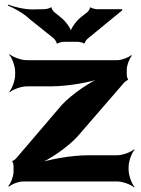

<svg xmlns="http://www.w3.org/2000/svg" viewBox="-20 -790 612 836"><path d="M316 -194 522 -432C524 -434 534 -442 536 -441L538 -445C535 -446 532 -458 532 -462V-487C532 -506 544 -537 554 -547L551 -550C541 -540 510 -528 491 -528H96C72 -528 35 -542 22 -554L20 -552C32 -539 46 -502 46 -478V-464C46 -440 32 -403 20 -390L22 -388C35 -400 72 -414 96 -414H200C275 -414 378 -432 429 -452L426 -456C376 -436 295 -382 250 -334L49 -99C47 -97 37 -89 35 -90L33 -86C36 -85 39 -73 39 -69V-43C39 -23 27 9 16 20L19 23C30 12 62 0 82 0H490C514 0 551 14 564 26L566 24C554 11 540 -26 540 -50V-64C540 -88 554 -125 566 -138L564 -140C551 -128 514 -114 490 -114H366C291 -114 189 -96 138 -76L140 -72C191 -92 271 -146 316 -194ZM245 -714 218 -736C213 -739 203 -753 205 -757L200 -758C199 -754 180 -750 172 -750L126 -749C89 -748 41 -760 15 -770L14 -766C39 -756 83 -732 109 -707L215 -622C219 -618 228 -605 226 -602L231 -600C232 -604 252 -608 258 -608H319C325 -608 343 -604 345 -601L349 -602C348 -605 357 -618 361 -621L512 -745V-750H402C396 -750 377 -754 376 -758L371 -756C373 -753 364 -739 359 -736L332 -715C312 -699 286 -664 286 -647H291C291 -664 265 -699 245 -714Z"/></svg>

Font: Asimov
Style: EdgeWide
Weight: 500
Designer: Google
Version: Version 2.000980: 2014